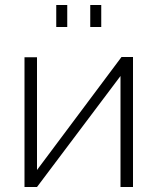

<svg xmlns="http://www.w3.org/2000/svg" viewBox="-20 -748 629 768"><path d="M205 -640V-728H249V-640ZM341 -640V-728H385V-640ZM78 0V-519H128V-68L466 -520H512V0H462V-444L128 0Z"/></svg>

Font: Raleway-v4020 Light
Style: Regular
Weight: 300
Designer: Matt McInerney, Pablo Impallari, Rodrigo Fuenzalida
Foundry: Matt McInerney, Pablo Impallari, Rodrigo Fuenzalida
Version: Version 4.020;PS 004.020;hotconv 1.0.88;makeotf.lib2.5.64775